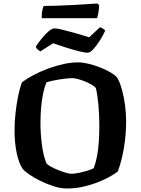

<svg xmlns="http://www.w3.org/2000/svg" viewBox="-20 -1076 803 1096"><path d="M363 0Q326 0 286 -13Q246 -26 209.5 -44Q173 -62 146.5 -80.5Q120 -99 110 -111Q87 -145 75 -204Q63 -263 63 -328Q63 -382 69 -434.5Q75 -487 84.5 -532Q94 -577 105 -606Q133 -627 171.5 -647.5Q210 -668 254.5 -684.5Q299 -701 343 -710.5Q387 -720 425 -720Q452 -720 485.5 -712Q519 -704 552 -691Q585 -678 610.5 -663Q636 -648 649 -633Q665 -605 676.5 -563Q688 -521 694 -474Q700 -427 700 -381Q700 -329 694 -278Q688 -227 677.5 -181.5Q667 -136 653 -98Q626 -76 578.5 -53Q531 -30 474.5 -15Q418 0 363 0ZM387 -84Q404 -84 429 -89Q454 -94 478.5 -101.5Q503 -109 515 -116Q526 -144 533.5 -182.5Q541 -221 544 -266.5Q547 -312 547 -358Q547 -423 541.5 -480.5Q536 -538 527 -574Q521 -582 504 -592Q487 -602 466.5 -610.5Q446 -619 426 -624.5Q406 -630 392 -630Q375 -630 347 -626.5Q319 -623 291.5 -617.5Q264 -612 245 -606Q234 -580 226.5 -544Q219 -508 215 -465Q211 -422 211 -375Q211 -311 219.5 -248Q228 -185 245 -144Q252 -135 271 -124.5Q290 -114 312.5 -105Q335 -96 356 -90Q377 -84 387 -84ZM480 -775Q465 -775 431 -783.5Q397 -792 357 -804.5Q317 -817 283 -829L211 -783Q205 -785 196.5 -792Q188 -799 184 -809Q198 -831 217.5 -855.5Q237 -880 257 -897Q277 -914 291 -914Q306 -914 340 -905.5Q374 -897 415 -885.5Q456 -874 489 -863L551 -921Q559 -918 566.5 -913.5Q574 -909 581 -902Q569 -875 550.5 -845.5Q532 -816 513 -795.5Q494 -775 480 -775ZM218 -972Q218 -1001 222 -1019.5Q226 -1038 230 -1042Q263 -1042 307.5 -1043.5Q352 -1045 398 -1047.5Q444 -1050 481 -1052.5Q518 -1055 535 -1056L546 -1047Q545 -1021 541 -1000.5Q537 -980 534 -972Z"/></svg>

Font: Texturina 12pt
Style: Bold
Weight: 700
Designer: Guillermo Torres Carreño
Foundry: Omnibus-Type
Version: Version 1.002